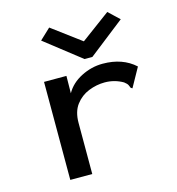

<svg xmlns="http://www.w3.org/2000/svg" viewBox="-105 -787 809 878"><g transform="rotate(-15 300.0 -348.0)"><path d="M120 -463H226L225 -381Q249 -424 298 -449Q347 -474 400 -474Q494 -474 553 -420L508 -339L503 -330L496 -334Q493 -342 489.5 -349Q486 -356 473 -366Q433 -389 387 -389Q348 -389 310.5 -374Q273 -359 248.5 -326.5Q224 -294 224 -241V1H120ZM207 -697 344 -595 482 -697 533 -649 363 -516H326L156 -649Z"/></g></svg>

Font: Inconsolata Expanded SemiBold
Style: Regular
Weight: 600
Width: 7
Monospace: yes
Designer: Raph Levien, Cyreal, Brenton Simpson
Foundry: Raph Levien, Cyreal, Google
Version: Version 3.001; ttfautohint (v1.8.2.53-6de2)